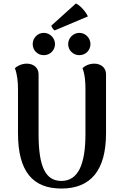

<svg xmlns="http://www.w3.org/2000/svg" viewBox="-20 -1076 710 1110"><path d="M488 -981C477 -1008 442 -1046 419 -1056L277 -928C276 -923 288 -904 296 -900ZM233 -757C269 -757 298 -785 298 -821C298 -856 269 -886 233 -886C197 -886 169 -856 169 -821C169 -785 197 -757 233 -757ZM439 -757C474 -757 503 -785 503 -821C503 -856 474 -886 439 -886C403 -886 374 -856 374 -821C374 -785 403 -757 439 -757ZM593 -647C593 -685 563 -708 525 -708C491 -708 467 -692 457 -682C472 -642 474 -598 474 -560V-301C474 -124 431 -30 335 -30C244 -30 203 -110 203 -301V-647C203 -685 173 -708 135 -708C102 -708 77 -692 66 -682C81 -642 84 -598 84 -560V-306C84 -85 169 14 335 14C507 14 593 -94 593 -306Z"/></svg>

Font: Arima Koshi ExtraBold
Style: Regular
Weight: 800
Designer: Joana Correia and Natanael Gama
Foundry: NDISCOVER
Version: Version 1.019;PS 001.019;hotconv 1.0.88;makeotf.lib2.5.64775